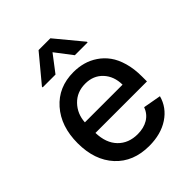

<svg xmlns="http://www.w3.org/2000/svg" viewBox="-217 -889 1022 1022"><g transform="rotate(-45 293.5 -378.0)"><path d="M367.7 -610.8 294.9 -706.1 222.2 -610.8H125.5V-616.2L250.5 -766.6H339.4L463.9 -616.2V-610.8ZM306.6 11.2Q187 11.2 116.9 -64.9Q46.9 -141.1 46.9 -269Q46.9 -395.5 116.2 -474.1Q185.5 -552.7 298.8 -552.7Q336.9 -552.7 371.3 -543.2Q405.8 -533.7 437 -512.7Q468.3 -491.7 491 -460.4Q513.7 -429.2 527.1 -382.6Q540.5 -335.9 540.5 -278.3V-240.7H152.8Q154.8 -163.1 196.8 -119.9Q238.8 -76.7 307.6 -76.7Q353.5 -76.7 386.2 -96.4Q418.9 -116.2 433.1 -154.3L533.7 -136.2Q515.6 -68.8 455.3 -28.8Q395 11.2 306.6 11.2ZM152.8 -320.3H436.5Q436 -383.8 398.4 -424.3Q360.8 -464.8 299.8 -464.8Q236.8 -464.8 196.5 -422.9Q156.2 -380.9 152.8 -320.3Z"/></g></svg>

Font: Interop Med
Style: Regular
Weight: 500
Designer: Rasmus Andersson, Google, Jang Haemin
Foundry: jhaemin
Version: Version 1.007